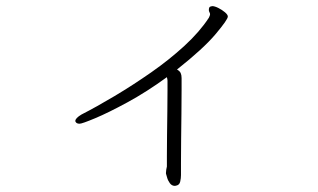

<svg xmlns="http://www.w3.org/2000/svg" viewBox="-20 -553 1040 627"><path d="M522 11Q522 6 523 0.5Q524 -5 525 -9Q525 -14 525 -43Q525 -72 525.5 -111.5Q526 -151 526.5 -191Q527 -231 527 -258.5Q527 -286 527 -290Q527 -293 525 -301Q459 -253 396.5 -219Q334 -185 291 -167Q248 -149 240 -149Q230 -149 227 -155Q226 -156 226 -158Q226 -167 246 -179Q295 -204 354.5 -239.5Q414 -275 473.5 -316.5Q533 -358 582.5 -403.5Q632 -449 662 -495Q666 -503 666 -506Q666 -510 664 -513Q662 -517 662 -520Q662 -530 667 -531.5Q672 -533 673 -533Q681 -533 693 -527Q705 -521 714.5 -513Q724 -505 724 -499Q724 -489 684 -441.5Q644 -394 558 -326Q567 -321 570 -314.5Q573 -308 573 -298Q573 -291 573 -259Q573 -227 572.5 -183.5Q572 -140 571.5 -96Q571 -52 571 -20Q571 12 571 19Q571 29 568.5 40Q566 51 556 53Q555 53 554 53.5Q553 54 551 54Q541 54 534.5 45Q528 36 525.5 26Q523 16 522 14Z"/></svg>

Font: Moon Stars Kai T Light
Style: Regular
Weight: 300
Designer: GuiWonder
Version: Version 1.101